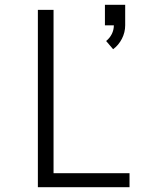

<svg xmlns="http://www.w3.org/2000/svg" viewBox="-20 -776 640 796"><path d="M449 -572 420 -606Q435 -618 443.5 -635Q452 -652 452 -671H415V-756H499V-671Q499 -642 485.5 -615.5Q472 -589 449 -572ZM137 0V-735H202V-58H517V0Z"/></svg>

Font: Iosevka SS04 Light Extended
Style: Regular
Weight: 300
Width: 7
Monospace: yes
Designer: Belleve Invis
Foundry: Belleve Invis
Version: Version 19.0.0; ttfautohint (v1.8.4)